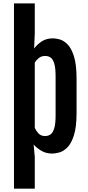

<svg xmlns="http://www.w3.org/2000/svg" viewBox="-20 -904 521 1140"><path d="M186.5 28.8V216.3H63V-883.8H186.5V-705.6L182.6 -617.2L183.1 -616.7Q200.2 -639.6 227.5 -658Q254.9 -676.3 294.9 -676.3Q310.5 -676.3 333.7 -670.2Q356.9 -664.1 380.1 -641.6Q403.3 -619.1 418.9 -570.3Q434.6 -521.5 434.6 -436.5V-233.9Q434.6 -148.9 418.7 -99.9Q402.8 -50.8 379.2 -27.8Q355.5 -4.9 331.3 1.5Q307.1 7.8 290 7.8Q252.4 7.8 223.4 -10Q194.3 -27.8 179.7 -46.4ZM186.5 -144.5Q194.8 -126 209.2 -111.1Q223.6 -96.2 248 -96.2Q266.1 -96.2 280 -106Q293.9 -115.7 302 -142.1Q310.1 -168.5 310.1 -218.3V-450.2Q310.1 -500 302.2 -526.4Q294.4 -552.7 280.5 -562.3Q266.6 -571.8 248.5 -571.8Q226.1 -571.8 210.9 -559.8Q195.8 -547.9 186.5 -531.7Z"/></svg>

Font: Fjalla One
Style: Regular
Weight: 400
Designer: Irina Smirnova, Eben Sorkin
Foundry: Sorkin Type
Version: Version 1.002; ttfautohint (v1.8.4.7-5d5b);gftools[0.9.25]